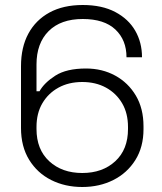

<svg xmlns="http://www.w3.org/2000/svg" viewBox="-20 -734 650 768"><path d="M309 14Q240 14 184.5 -14Q129 -42 96.5 -95Q64 -148 64 -222V-469Q64 -545 93.5 -599.5Q123 -654 178 -684Q233 -714 311 -714Q388 -714 441 -686Q494 -658 521 -611Q548 -564 548 -505H486Q486 -574 441.5 -616Q397 -658 311 -658Q223 -658 174.5 -609.5Q126 -561 126 -476V-369H138Q157 -403 201.5 -431.5Q246 -460 324 -460Q389 -460 441 -431.5Q493 -403 523.5 -351.5Q554 -300 554 -229V-217Q554 -146 521.5 -94Q489 -42 433.5 -14Q378 14 309 14ZM309 -42Q390 -42 441 -89Q492 -136 492 -218V-226Q492 -281 468.5 -321Q445 -361 404 -383.5Q363 -406 309 -406Q255 -406 214 -383.5Q173 -361 149.5 -321Q126 -281 126 -226V-218Q126 -136 177 -89Q228 -42 309 -42Z"/></svg>

Font: Space Grotesk Light Light
Style: Regular
Weight: 300
Version: Version 2.000